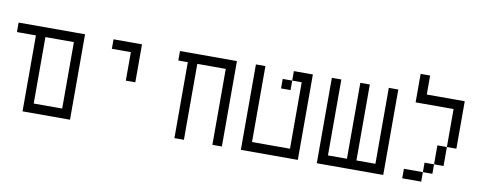

<svg xmlns="http://www.w3.org/2000/svg" viewBox="-60 -966 3120 1245"><g transform="rotate(10 1500.0 -344.0)"><path d="M437.5 0H125V-500H0V-562.5H437.5ZM375 -62.5V-500H187.5V-62.5Z M812.5 -312.5H750V-500H625V-562.5H812.5Z M1437.5 0H1375V-500H1187.5V0H1125V-500H1062.5V-562.5H1437.5Z M1625 -62.5H1875V-500H1812.5V-562.5H1937.5V0H1562.5V-562.5H1625ZM1750 -500H1812.5V-437.5H1750Z M2125 -62.5H2250V-562.5H2312.5V-62.5H2437.5V-562.5H2500V0H2062.5V-562.5H2125Z M2687.5 -562.5H2937.5V-250H2875V-500H2625V-687.5H2687.5ZM2625 -62.5H2750V0H2625ZM2750 -125H2812.5V-62.5H2750ZM2812.5 -250H2875V-125H2812.5Z"/></g></svg>

Font: 寒蝉点阵体 16px
Style: Regular
Weight: 400
Designer: Designed by Warren2060
Foundry: ChillType
Version: Version 1.000